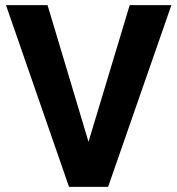

<svg xmlns="http://www.w3.org/2000/svg" viewBox="-20 -731 694 751"><path d="M326.2 -176.3 487.3 -710.9H650.4L402.8 0H250L3.4 -710.9H166Z"/></svg>

Font: Vazir FD-UI
Style: Bold-FD-UI
Weight: 700
Designer: Saber Rastikerdar
Foundry: Saber Rastikerdar
Version: Version 30.0.0